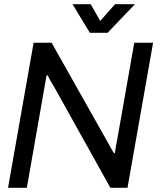

<svg xmlns="http://www.w3.org/2000/svg" viewBox="-20 -888 762 908"><path d="M18 0 139 -686H224L494 -207Q498 -200 502 -192.5Q506 -185 510.5 -177.5Q515 -170 519 -163L523 -164Q525 -174 526.5 -184.5Q528 -195 530 -205.5Q532 -216 534 -226L615 -686H704L583 0H502L236 -477Q228 -490 220 -504Q212 -518 205 -532L200 -531Q198 -520 196 -508Q194 -496 192 -485Q190 -474 188 -462L107 0ZM405 -733 323 -868H409L454 -789L524 -868H618L489 -733Z"/></svg>

Font: Archivo VF Beta
Style: Italic
Weight: 400
Italic angle: -10°
Designer: Hector Gatti
Foundry: Omnibus-Type
Version: Version 1.002